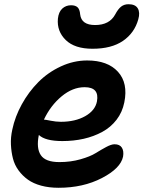

<svg xmlns="http://www.w3.org/2000/svg" viewBox="-20 -869 676 905"><path d="M416 -639.2Q332 -639.2 289.8 -680.4Q247.6 -721.7 252.9 -780.8Q256.3 -812.5 273.4 -828.4Q290.5 -844.2 314.9 -844.2Q335.4 -844.2 345.7 -834.5Q356 -824.7 357.9 -800.8Q363.8 -751 428.2 -751Q496.1 -751 522.9 -800.8Q536.6 -826.7 551 -837.9Q565.4 -849.1 585.9 -849.1Q617.7 -849.1 629.4 -829.6Q641.1 -810.1 631.8 -777.8Q613.8 -713.4 559.6 -676.3Q505.4 -639.2 416 -639.2ZM255.9 16.1Q210.9 16.1 174.1 6.1Q137.2 -3.9 111.6 -22.2Q85.9 -40.5 67.4 -65.9Q48.8 -91.3 41 -121.8Q33.2 -152.3 31.5 -187Q29.8 -221.7 38.1 -258.8Q50.8 -319.3 82.8 -377.4Q114.7 -435.5 160.4 -481.7Q206.1 -527.8 266.6 -555.9Q327.1 -584 391.1 -584Q487.3 -584 535.9 -530.8Q584.5 -477.5 565.9 -386.2Q556.6 -339.8 529.1 -304.2Q501.5 -268.6 461.7 -247.1Q421.9 -225.6 374.5 -214.8Q327.1 -204.1 273.9 -204.1Q193.4 -204.1 163.1 -232.9Q150.4 -170.4 172.4 -137.7Q194.3 -105 259.8 -105Q313.5 -105 359.4 -118.2Q405.3 -131.3 430.4 -147Q455.6 -162.6 480 -175.8Q504.4 -189 520 -189Q544.4 -189 554.4 -173.1Q564.5 -157.2 560.1 -130.9Q548.8 -75.7 460.4 -29.8Q372.1 16.1 255.9 16.1ZM187 -305.2Q193.4 -305.2 218.8 -300Q244.1 -294.9 267.1 -294.9Q334.5 -294.9 381.6 -321.5Q428.7 -348.1 437 -391.1Q449.2 -458 378.9 -458Q322.3 -458 270.3 -414.8Q218.3 -371.6 187 -305.2Z"/></svg>

Font: Shantell Sans Irregular Bouncy
Style: Italic
Weight: 600
Italic angle: -11.31°
Designer: Stephen Nixon, Anya Danilova, Shantell Martin
Foundry: Arrow Type
Version: Version 1.006;[9816181b4]